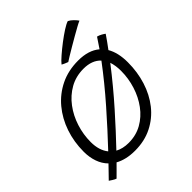

<svg xmlns="http://www.w3.org/2000/svg" viewBox="-217 -849 1025 1025"><g transform="rotate(-45 295.0 -336.5)"><path d="M236.5 18Q169 18 122.5 -8Q105.5 9 90.2 24.5Q75 40 61 53.5Q53 51 41 43.5Q29 36 23.5 32Q38.5 16.5 54.8 -0.2Q71 -17 88 -34.5Q63 -59.5 50.8 -94.8Q38.5 -130 38.5 -172Q38.5 -246 61 -312Q83.5 -378 125.8 -428.8Q168 -479.5 227.5 -508.5Q287 -537.5 361.5 -537.5Q440 -537.5 485 -499Q506 -529 523.5 -556.5Q536 -553.5 548.5 -546.5Q561 -539.5 567 -534.5Q543 -499 515.5 -462.5Q543 -416 543 -343Q543 -270 522.5 -204.8Q502 -139.5 462.5 -89.5Q423 -39.5 366 -10.8Q309 18 236.5 18ZM101.5 -182Q101.5 -119.5 132.5 -81Q211 -164 294.5 -259Q378 -354 449.5 -449.5Q415 -486.5 351 -486.5Q293.5 -486.5 247.5 -460.5Q201.5 -434.5 168.8 -390.8Q136 -347 118.8 -292.8Q101.5 -238.5 101.5 -182ZM242 -35.5Q298 -35.5 342.8 -60.8Q387.5 -86 419.2 -129Q451 -172 468 -226Q485 -280 485 -336.5Q485 -377 474.5 -407.5Q396.5 -306.5 315.8 -215.8Q235 -125 166 -53Q198 -35.5 242 -35.5ZM471.5 -725.5Q485 -719 498 -706Q511 -693 517.5 -683Q508 -679.5 487.5 -668.2Q467 -657 441.2 -642.2Q415.5 -627.5 390.2 -612.5Q365 -597.5 345.5 -585.8Q326 -574 319 -569Q313.5 -571 301 -576.2Q288.5 -581.5 284 -585Q295 -599 319.8 -620.5Q344.5 -642 374 -664.5Q403.5 -687 430 -704Q456.5 -721 471.5 -725.5Z"/></g></svg>

Font: Grandstander ExtraLight
Style: Italic
Weight: 200
Italic angle: -15°
Designer: Tyler Finck
Foundry: Etcetera Type Co
Version: Version 1.200; ttfautohint (v1.8.3)